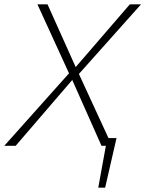

<svg xmlns="http://www.w3.org/2000/svg" viewBox="-24 -678 676 893"><path d="M433 195 475 -36H518L465 195ZM-4 0 297 -337 150 -658H197L328 -366L580 -658H632L343 -334L497 0H448L312 -306L49 0Z"/></svg>

Font: Ysabeau Office ExtraLight
Style: Italic
Weight: 250
Italic angle: -12°
Designer: Christian Thalmann (Catharsis Fonts)
Version: Version 2.001;gftools[0.9.30]; featfreeze: tnum,lnum,ss02